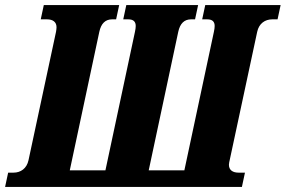

<svg xmlns="http://www.w3.org/2000/svg" viewBox="-60 -734 1122 754"><path d="M-40 0H890L902 -56H877C854 -56 839 -66 839 -87C839 -92 841 -101 842 -105L950 -609C957 -642 981 -658 1009 -658H1030L1042 -714H746L734 -658H754C774 -658 783 -649 783 -632C783 -626 782 -618 780 -609L664 -65H524L640 -609C647 -642 664 -658 690 -658H706L718 -714H436L424 -658H444C464 -658 473 -649 473 -632C473 -626 472 -618 470 -609L354 -65H214L330 -609C337 -642 354 -658 380 -658H396L408 -714H112L100 -658H125C147 -658 162 -648 162 -627C162 -622 161 -615 160 -609L52 -105C45 -72 21 -56 -7 -56H-28Z"/></svg>

Font: Noto Serif ExtraCondensed Black
Style: Italic
Weight: 900
Width: 2
Italic angle: -12°
Designer: Monotype Design Team
Foundry: Monotype Imaging Inc.
Version: Version 2.014